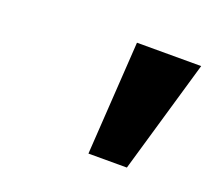

<svg xmlns="http://www.w3.org/2000/svg" viewBox="-59 -811 443 399"><g transform="rotate(20 163.0 -611.5)"><path d="M168 -486 184 -737H326L253 -486Z"/></g></svg>

Font: Tomorrow SemiBold
Style: Italic
Weight: 600
Italic angle: -10°
Designer: Tony de Marco, Monica Rizzolli
Foundry: Just in Type
Version: Version 2.002